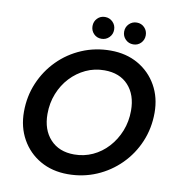

<svg xmlns="http://www.w3.org/2000/svg" viewBox="-96 -978 995 1076"><g transform="rotate(10 402.0 -440.0)"><path d="M361 12Q272 12 204 -27Q136 -66 97.5 -134.5Q59 -203 59 -290Q59 -378 91.5 -454.5Q124 -531 181.5 -589Q239 -647 315.5 -679.5Q392 -712 479 -712Q568 -712 636 -673Q704 -634 742.5 -566Q781 -498 781 -411Q781 -323 748.5 -246Q716 -169 658 -111Q600 -53 524 -20.5Q448 12 361 12ZM377 -103Q433 -103 482 -125.5Q531 -148 568.5 -189Q606 -230 627.5 -284Q649 -338 649 -400Q649 -490 600 -543.5Q551 -597 464 -597Q407 -597 358 -574Q309 -551 271.5 -511Q234 -471 212.5 -417Q191 -363 191 -301Q191 -211 241 -157Q291 -103 377 -103ZM596 -768Q570 -768 552 -786Q534 -804 534 -830Q534 -856 552 -874Q570 -892 596 -892Q622 -892 639.5 -874Q657 -856 657 -830Q657 -804 639.5 -786Q622 -768 596 -768ZM415 -768Q389 -768 371.5 -786Q354 -804 354 -830Q354 -856 371.5 -874Q389 -892 415 -892Q441 -892 459 -874Q477 -856 477 -830Q477 -804 459 -786Q441 -768 415 -768Z"/></g></svg>

Font: DeepMind Sans
Style: Bold Italic
Weight: 700
Italic angle: -10°
Designer: Jonny Pinhorn / Modifications: Colophon Foundry
Foundry: Colophon Foundry
Version: Version 1.002; ttfautohint (v1.8.2)